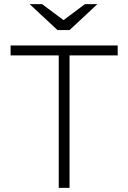

<svg xmlns="http://www.w3.org/2000/svg" viewBox="-20 -905 618 925"><path d="M547 -686V-638H315V0H263V-638H31V-686ZM286 -808 389 -885H449L315 -760H257L123 -885H183Z"/></svg>

Font: Chivo Thin
Style: Regular
Weight: 100
Designer: Hector Gatti
Foundry: Omnibus-Type
Version: Version 1.007